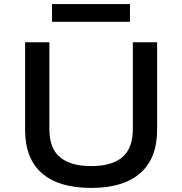

<svg xmlns="http://www.w3.org/2000/svg" viewBox="-20 -912 894 941"><path d="M427 9Q268 9 185.5 -63Q103 -135 103 -276V-705H222V-279Q222 -185 274 -141.5Q326 -98 427 -98Q529 -98 580 -142Q631 -186 631 -279V-705H750V-276Q750 -136 667.5 -63.5Q585 9 427 9ZM235 -805V-892H617V-805Z"/></svg>

Font: Nunito Sans 7pt SemiExpanded SemiBold
Style: Regular
Weight: 600
Width: 6
Designer: Vernon Adams
Foundry: Vernon Adams
Version: Version 3.101;gftools[0.9.27]